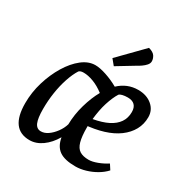

<svg xmlns="http://www.w3.org/2000/svg" viewBox="-170 -875 989 1025"><g transform="rotate(30 324.0 -363.0)"><path d="M150 10Q32 10 32 -150Q32 -217 51.5 -281.5Q71 -346 103 -398.5Q135 -451 174.5 -482Q214 -513 256 -513Q284 -513 324.5 -499.5Q365 -486 402 -465Q453 -513 520 -513Q572 -513 605.5 -485Q639 -457 639 -413Q639 -370 619.5 -334.5Q600 -299 563.5 -272Q527 -245 475 -229Q423 -213 358 -208L382 -238V-202Q382 -147 391 -115Q400 -83 420.5 -70Q441 -57 476 -57Q498 -57 528.5 -68.5Q559 -80 585 -97L605 -66Q585 -44 556 -27Q527 -10 494.5 -0.5Q462 9 432 9Q366 9 333 -14Q300 -37 291 -89Q264 -43 227 -16.5Q190 10 150 10ZM179 -61Q201 -61 222.5 -76Q244 -91 262 -115.5Q280 -140 288 -167Q289 -228 306.5 -289Q324 -350 350 -396Q316 -422 282.5 -434.5Q249 -447 222 -447Q212 -447 205 -445Q198 -443 193 -438Q174 -408 159.5 -364.5Q145 -321 137.5 -271.5Q130 -222 130 -171Q130 -114 141.5 -87.5Q153 -61 179 -61ZM386 -256Q441 -266 476.5 -284Q512 -302 530.5 -329Q549 -356 549 -393Q549 -421 534.5 -435.5Q520 -450 492 -450Q473 -450 459 -446.5Q445 -443 440 -437Q431 -423 422.5 -403.5Q414 -384 406.5 -360.5Q399 -337 394 -310.5Q389 -284 386 -256ZM343 -557 315 -591 457 -736Q486 -728 496 -712.5Q506 -697 506 -681Q506 -668 496 -656.5Q486 -645 471.5 -635Q457 -625 442 -617Z"/></g></svg>

Font: Faustina Medium
Style: Italic
Weight: 500
Italic angle: -8°
Designer: Alfonso Garcia
Foundry: http://www.omnibus-type.com
Version: Version 1.200